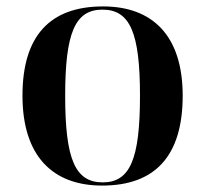

<svg xmlns="http://www.w3.org/2000/svg" viewBox="-20 -568 639 598"><path d="M298 10C463 10 549 -82 549 -270C549 -457 455 -548 301 -548C136 -548 50 -457 50 -270C50 -82 144 10 298 10ZM300 0C214 0 183 -72 183 -270C183 -466 214 -538 299 -538C385 -538 416 -466 416 -270C416 -72 385 0 300 0Z"/></svg>

Font: Noto Serif Display SemiBold
Style: Regular
Weight: 600
Designer: Monotype Design Team
Foundry: Monotype Imaging Inc.
Version: Version 2.009